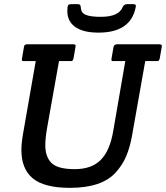

<svg xmlns="http://www.w3.org/2000/svg" viewBox="-20 -892 799 924"><path d="M745 -679Q759 -679 759 -671Q759 -668 758 -664L749 -612Q747 -603 743.5 -600Q740 -597 730 -598H679L615 -237Q605 -182 587.5 -140.5Q570 -99 537 -62Q470 12 317 12Q193 12 138 -33.5Q83 -79 83 -170Q83 -203 91 -249L152 -598H99Q89 -597 86.5 -600Q84 -603 86 -612L95 -664Q96 -673 100 -676Q104 -679 114 -679H330Q340 -679 342.5 -676Q345 -673 343 -664L334 -612Q332 -603 328.5 -600Q325 -597 315 -598H264L208 -284Q198 -229 198 -193Q198 -137 228 -107.5Q258 -78 339.5 -78Q421 -78 465 -122.5Q509 -167 525 -262L583 -598H530Q520 -597 517.5 -600Q515 -603 517 -612L526 -664Q528 -679 545 -679ZM621 -872Q634 -872 634 -864Q634 -861 633 -857Q609 -735 454 -735Q381 -735 342.5 -762Q304 -789 304 -839Q304 -863 308.5 -867.5Q313 -872 323 -872H353Q362 -872 365 -869Q368 -866 369 -856Q370 -830 393 -820.5Q416 -811 465 -811Q551 -811 570 -857Q576 -872 592 -872Z"/></svg>

Font: Crete Round
Style: Italic
Weight: 400
Designer: Veronika Burian
Foundry: TypeTogether
Version: Version 1.001; ttfautohint (v1.6)